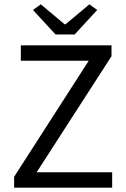

<svg xmlns="http://www.w3.org/2000/svg" viewBox="-20 -865 579 885"><path d="M45 0H497V-71H149L494 -606V-656H76V-585H389L45 -50ZM236 -706H324L428 -819L392 -845L282 -753H278L168 -845L132 -819Z"/></svg>

Font: DAIFUKU Sans
Style: Regular
Weight: 400
Designer: Original font ‘Source Han Sans JP’ : Paul D. Hunt
Foundry: Daifuku
Version: Version 1.000